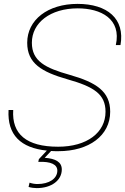

<svg xmlns="http://www.w3.org/2000/svg" viewBox="-20 -764 644 988"><path d="M379 -744C226 -744 120 -662 120 -544C120 -438 194 -394 327 -356C462 -318 523 -280 523 -189C523 -82 428 -9 279 -9C116 -9 40 -74 48 -198H24C17 -69 87 -3 221 11L180 55L177 69C243 66 275 83 275 114C275 155 233 183 173 183C161 183 146 181 132 176L127 198C140 202 157 204 169 204C245 204 298 164 298 108C298 69 265 52 210 48L243 13C255 14 267 14 280 14C439 14 547 -67 547 -189C547 -294 475 -340 338 -379C214 -414 144 -449 144 -544C144 -647 239 -721 380 -721C499 -721 606 -667 576 -532H600C624 -668 532 -744 379 -744Z"/></svg>

Font: Nacelle Thin
Style: Italic
Weight: 100
Italic angle: -12°
Designer: Sora Sagano
Foundry: Sora Sagano
Version: Version 1.000;FEAKit 1.0